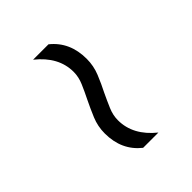

<svg xmlns="http://www.w3.org/2000/svg" viewBox="14 -638 520 520"><g transform="rotate(45 274.0 -378.0)"><path d="M362.5 -323Q335.5 -323 311 -333.2Q286.5 -343.5 264 -354.5Q243 -365 223.8 -373.2Q204.5 -381.5 185 -381.5Q127.5 -381.5 84 -327V-386Q120.5 -431.5 185 -431.5Q212 -431.5 236.5 -421.5Q261 -411.5 283.5 -400Q304.5 -390 323.8 -381.8Q343 -373.5 362.5 -373.5Q420 -373.5 463.5 -427.5V-369Q427 -323 362.5 -323Z"/></g></svg>

Font: Encode Sans SmExp Lt
Style: Regular
Weight: 300
Width: 6
Designer: Multiple Designers
Foundry: Impallari Type
Version: Version 3.002; ttfautohint (v1.8.3) -l 8 -r 50 -G 200 -x 14 